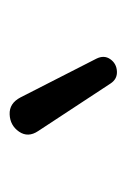

<svg xmlns="http://www.w3.org/2000/svg" viewBox="48 -856 265 402"><g transform="rotate(-90 181.0 -655.5)"><path d="M177.6 -745.5 258.6 -586.8Q266.7 -570.5 257.6 -557.6Q248.5 -544.6 232.3 -543.7Q216.1 -542.7 206.7 -557L107.1 -708.6Q92.9 -729.7 105.8 -748.6Q118.8 -767.4 142 -768.3Q165.2 -769.3 177.6 -745.5Z"/></g></svg>

Font: SN Pro Thin
Style: Regular
Weight: 200
Designer: Tobias Whetton
Foundry: Supernotes
Version: Version 1.003;Glyphs 3.3 (3324)